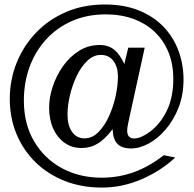

<svg xmlns="http://www.w3.org/2000/svg" viewBox="-20 -702 880 872"><path d="M442.9 149.9Q350.1 149.9 273.2 119.4Q196.3 88.9 140.6 34.2Q85 -20.5 54.7 -94Q24.4 -167.5 24.4 -252.9Q24.4 -338.9 55.4 -416.3Q86.4 -493.7 143.6 -553.5Q200.7 -613.3 280 -647.5Q359.4 -681.6 456.1 -681.6Q543.9 -681.6 610.8 -654.5Q677.7 -627.4 722.9 -580.1Q768.1 -532.7 790.8 -470.9Q813.5 -409.2 813.5 -340.3Q813.5 -271.5 791.3 -214.4Q769 -157.2 733.4 -115.2Q697.8 -73.2 656 -50.5Q614.3 -27.8 574.7 -27.8Q533.2 -27.8 512.9 -49.1Q492.7 -70.3 491.7 -114.7Q491.2 -114.3 490.7 -113.8Q490.2 -113.3 489.3 -112.8Q457 -70.3 424.1 -50Q391.1 -29.8 350.1 -29.8Q307.1 -29.8 273.9 -53Q240.7 -76.2 221.9 -117.4Q203.1 -158.7 203.1 -213.4Q203.1 -259.3 219.5 -308.8Q235.8 -358.4 266.1 -401.4Q296.4 -444.3 338.6 -470.9Q380.9 -497.6 432.6 -497.6Q473.1 -497.6 499.8 -475.3Q526.4 -453.1 544.4 -411.1L562.5 -485.4H637.2L567.9 -169.4Q564.5 -152.3 561 -136.2Q557.6 -120.1 557.6 -108.9Q557.6 -73.2 589.4 -73.2Q619.1 -73.2 659.2 -102.5Q707.5 -137.7 737.3 -198.5Q767.1 -259.3 767.1 -344.2Q767.1 -410.2 745.4 -464.1Q723.6 -518.1 683.1 -556.6Q642.6 -595.2 586.2 -616Q529.8 -636.7 460.4 -636.7Q375.5 -636.7 307.1 -606.7Q238.8 -576.7 189.7 -523.2Q140.6 -469.7 114.5 -398.4Q88.4 -327.1 88.4 -245.1Q88.4 -139.2 134.8 -60.3Q181.2 18.6 261 61.8Q340.8 105 441.9 105Q519 105 588.4 79.8Q657.7 54.7 723.6 2.9L775.9 13.2Q712.4 73.2 624.3 111.6Q536.1 149.9 442.9 149.9ZM363.8 -73.7Q398.4 -73.7 426.3 -101.3Q454.1 -128.9 474.1 -172.4Q494.1 -215.8 504.9 -264.4Q515.6 -313 515.6 -355Q515.6 -397 495.4 -424.8Q475.1 -452.6 438 -452.6Q404.3 -452.6 376.5 -426Q348.6 -399.4 328.6 -357.7Q308.6 -315.9 297.6 -269Q286.6 -222.2 286.6 -181.6Q286.6 -132.8 307.1 -103.3Q327.6 -73.7 363.8 -73.7Z"/></svg>

Font: Kameron
Style: Bold
Weight: 700
Designer: Vernon Adams
Foundry: Vernon Adams
Version: Version 1.100